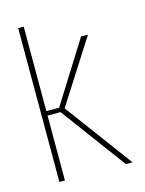

<svg xmlns="http://www.w3.org/2000/svg" viewBox="-91 -612 505 669"><g transform="rotate(-15 161.5 -277.5)"><path d="M40 0V-555H60V0ZM50 -234V-250H111V-234ZM280 0 101 -242 244 -470H269L124 -243L304 0Z"/></g></svg>

Font: Smooch Sans Thin Thin
Style: Regular
Weight: 250
Version: Version 1.010